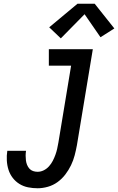

<svg xmlns="http://www.w3.org/2000/svg" viewBox="-20 -998 631 1026"><path d="M181 8Q155 8 130 3Q105 -2 84 -15Q63 -28 48 -47.5Q33 -67 25.5 -90.5Q18 -114 16.5 -140Q15 -166 19 -192H119Q117 -179 117 -166Q117 -153 118.5 -141Q120 -129 124.5 -117.5Q129 -106 137 -97Q145 -88 156.5 -84Q168 -80 181 -80Q198 -80 214 -88Q230 -96 242 -109.5Q254 -123 262 -138.5Q270 -154 276 -170.5Q282 -187 285.5 -203Q289 -219 292 -236L360 -647H241V-735H476L391 -222Q386 -195 379 -168Q372 -141 359.5 -115Q347 -89 329 -65.5Q311 -42 287.5 -25Q264 -8 236 0Q208 8 181 8ZM305 -793 243 -852 394 -978H486L591 -846L517 -799L432 -922Z"/></svg>

Font: Iosevka SS04 Semibold
Style: Italic
Weight: 600
Italic angle: -9°
Monospace: yes
Designer: Belleve Invis
Foundry: Belleve Invis
Version: Version 19.0.0; ttfautohint (v1.8.4)